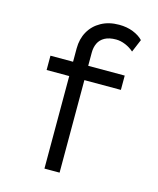

<svg xmlns="http://www.w3.org/2000/svg" viewBox="-111 -815 735 894"><g transform="rotate(15 256.5 -368.5)"><path d="M189 0V-579Q189 -625 209 -660.5Q229 -696 266 -716.5Q303 -737 352 -737Q390 -737 420 -725Q450 -713 468 -694L442 -632Q424 -648 401 -657.5Q378 -667 356 -667Q323 -667 302 -655.5Q281 -644 271.5 -624Q262 -604 262 -579V0H229Q219 0 209 0Q199 0 189 0ZM80 -446V-515H438V-446Z"/></g></svg>

Font: Lexend Exa Light
Style: Regular
Weight: 300
Designer: Bonnie Shaver-Troup, Thomas Jockin
Foundry: Lexend
Version: Version 1.007